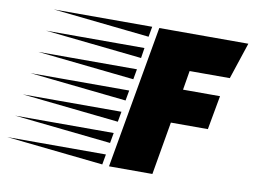

<svg xmlns="http://www.w3.org/2000/svg" viewBox="-320 -726 1094 828"><g transform="rotate(10 227.0 -312.5)"><path d="M204 0 314 -625H704L651 -465H475L461 -381H623L596 -232H434L394 0ZM275 -580 -148 -625H283ZM259 -484 -165 -529H266ZM242 -388 -182 -433H250ZM225 -292 -199 -337H233ZM208 -196 -216 -241H216ZM191 -100 -233 -145H199ZM174 -3 -250 -48H182Z"/></g></svg>

Font: Faster One
Style: Regular
Weight: 400
Designer: Eduardo Rodriguez Tunni
Foundry: Eduardo Rodriguez Tunni
Version: Version 1.003; ttfautohint (v1.8.4.7-5d5b);gftools[0.9.23]